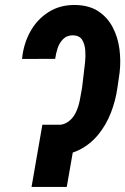

<svg xmlns="http://www.w3.org/2000/svg" viewBox="-20 -741 497 761"><path d="M165.5 -246.1 205.6 -245.1Q233.9 -245.6 252.4 -260Q271 -274.4 281.2 -296.6Q291.5 -318.8 296.4 -344.5Q301.3 -370.1 305.2 -392.6L312.5 -454.1Q314.5 -469.2 317.1 -493.4Q319.8 -517.6 317.9 -542Q315.9 -566.4 305.7 -583Q295.4 -599.6 271 -601.1Q245.6 -601.6 230.5 -586.4Q215.3 -571.3 208.3 -549.6Q201.2 -527.8 198.7 -507.8L67.4 -507.3Q72.8 -565.4 99.4 -614.5Q126 -663.6 172.4 -693.1Q218.8 -722.7 280.8 -721.2Q335 -719.7 370.8 -695.6Q406.7 -671.4 427 -632.3Q447.3 -593.3 453.4 -546.6Q459.5 -500 454.1 -453.6L445.3 -392.6Q438 -341.3 419.4 -293.7Q400.9 -246.1 369.9 -208Q338.9 -169.9 295.7 -147.7Q252.4 -125.5 194.8 -125.5L144.5 -126ZM287.6 -246.6 244.6 0H105L147.9 -246.6Z"/></svg>

Font: Roboto Condensed
Style: Bold Italic
Weight: 700
Italic angle: -12°
Designer: Christian Robertson
Foundry: Google
Version: Version 3.0